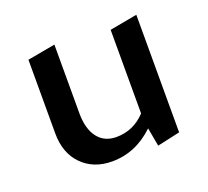

<svg xmlns="http://www.w3.org/2000/svg" viewBox="-84 -531 697 643"><g transform="rotate(-20 264.0 -209.5)"><path d="M361 -410 459 -428V-9L378 9L366 -57Q300 6 216 6Q150 6 109 -35.5Q68 -77 68 -148V-410L167 -428V-183Q167 -128 190.5 -97Q214 -66 257 -66Q318 -66 361 -112Z"/></g></svg>

Font: EauTestText Semibold
Style: Regular
Weight: 600
Designer: Christian Thalmann (Catharsis Fonts)
Version: Version 0.001;PS 000.001;hotconv 1.0.88;makeotf.lib2.5.64775